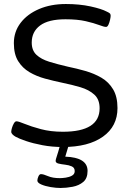

<svg xmlns="http://www.w3.org/2000/svg" viewBox="-20 -726 640 956"><path d="M293 6Q239 6 191.5 -3Q144 -12 109 -24Q74 -36 58 -45Q49 -50 42.5 -56.5Q36 -63 36 -70Q36 -77 39.5 -89Q43 -101 49 -111.5Q55 -122 62 -122Q72 -122 103.5 -109Q135 -96 183.5 -83Q232 -70 293 -70Q476 -70 476 -187Q476 -231 449.5 -255Q423 -279 381 -291.5Q339 -304 290 -314Q247 -323 204.5 -334.5Q162 -346 127 -366.5Q92 -387 70.5 -421.5Q49 -456 49 -511Q49 -568 82.5 -612Q116 -656 174.5 -681Q233 -706 308 -706Q376 -706 431 -694Q486 -682 512 -668Q521 -664 526 -660Q531 -656 531 -648Q531 -641 528 -627.5Q525 -614 520 -603Q515 -592 508 -592Q498 -592 473 -601.5Q448 -611 407 -620.5Q366 -630 306 -630Q221 -630 179.5 -599Q138 -568 138 -514Q138 -475 161.5 -453Q185 -431 225.5 -418.5Q266 -406 318 -394Q362 -385 405.5 -372.5Q449 -360 485 -339Q521 -318 543 -281.5Q565 -245 565 -188Q565 -97 492.5 -45.5Q420 6 293 6ZM281 210Q259 210 232 205.5Q205 201 185.5 192.5Q166 184 166 173Q166 165 171 153Q176 141 184 141Q196 141 219 151Q242 161 278 161Q290 161 307.5 158.5Q325 156 338.5 148.5Q352 141 352 126Q352 109 337.5 102.5Q323 96 304.5 94Q286 92 271.5 88.5Q257 85 257 75Q257 69 263 51.5Q269 34 280 -6H323L305 54Q416 58 416 125Q416 162 394.5 180Q373 198 341.5 204Q310 210 281 210Z"/></svg>

Font: Asap Expanded
Style: Regular
Weight: 400
Width: 7
Designer: Pablo Cosgaya
Foundry: Omnibus-Type
Version: Version 3.001; ttfautohint (v1.8.4.7-5d5b)